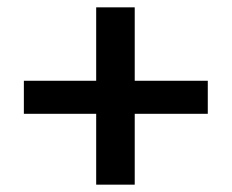

<svg xmlns="http://www.w3.org/2000/svg" viewBox="-20 -545 631 523"><path d="M347 -235V-42H242V-235H45V-325H242V-525H347V-325H546V-235Z"/></svg>

Font: Mach
Style: Regular
Weight: 400
Version: Version 1.002